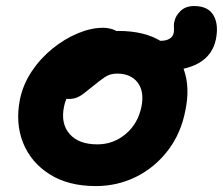

<svg xmlns="http://www.w3.org/2000/svg" viewBox="-20 -616 752 648"><path d="M522.2 -376.4Q482.6 -376.4 467.2 -389.9Q451.8 -403.4 455.6 -424Q461.4 -453.6 480 -466Q498.6 -478.4 523.8 -478.4Q541 -478.4 552.3 -485.4Q563.6 -492.4 566.2 -504.8Q567.4 -513.2 567.2 -519.1Q567 -525 566.9 -531.1Q566.8 -537.2 568.8 -544Q572.4 -562.8 589.5 -579.2Q606.6 -595.6 635.6 -595.6Q681.8 -595.6 700.2 -564.8Q718.6 -534 708.8 -484Q698 -430.2 651.1 -403.3Q604.2 -376.4 522.2 -376.4ZM303.2 12Q210.8 12 147.8 -27.7Q84.8 -67.4 58.1 -133.5Q31.4 -199.6 47.2 -280Q57.6 -330.8 86.9 -374.8Q116.2 -418.8 157.1 -451.9Q198 -485 242.7 -503.6Q287.4 -522.2 327.6 -522.2Q345.2 -522.2 361.4 -516.6Q377.6 -511 387.3 -499.3Q397 -487.6 393.4 -467.6Q385.4 -432.4 365.4 -405.1Q345.4 -377.8 297.6 -362.6Q273.6 -354.6 252.1 -338.6Q230.6 -322.6 215.6 -301.7Q200.6 -280.8 196 -255.8Q184.4 -198.8 214.9 -163.8Q245.4 -128.8 308.6 -128.8Q362.8 -128.8 404.4 -163.9Q446 -199 457.6 -256.8Q467.4 -307.4 444.5 -337.5Q421.6 -367.6 375 -367.6Q351.4 -367.6 333.7 -355.6Q316 -343.6 291.8 -323.6Q274.4 -309.2 262 -299.9Q249.6 -290.6 238.1 -286.3Q226.6 -282 211.2 -282Q193.4 -282 178.4 -299.8Q163.4 -317.6 171.2 -356.6Q176.8 -385.4 198.5 -413.2Q220.2 -441 250.6 -463Q281 -485 314.7 -498.3Q348.4 -511.6 379 -511.6Q468.2 -511.6 523.7 -476.6Q579.2 -441.6 600.5 -381.2Q621.8 -320.8 605.8 -244Q591 -166 546.9 -108.4Q502.8 -50.8 439.7 -19.4Q376.6 12 303.2 12Z"/></svg>

Font: Shantell Sans Light
Style: Italic
Weight: 300
Italic angle: -11°
Designer: Stephen Nixon, Anya Danilova, Shantell Martin
Foundry: Arrow Type
Version: Version 1.008;[ac192a2d6]